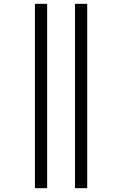

<svg xmlns="http://www.w3.org/2000/svg" viewBox="-20 -843 640 1006"><path d="M373 143V-823H437V143ZM163 143V-823H227V143Z"/></svg>

Font: Iosevka Aile Light
Style: Regular
Weight: 300
Designer: Belleve Invis
Foundry: Belleve Invis
Version: Version 27.3.5; ttfautohint (v1.8.4)